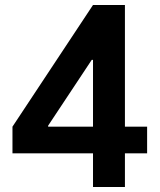

<svg xmlns="http://www.w3.org/2000/svg" viewBox="-20 -750 640 770"><path d="M353 0V-135H30V-242L353 -730H481V-242H570V-135H481V0ZM173 -242H353V-510H348L173 -246Z"/></svg>

Font: M PLUS Code Latin Expanded SemiBold
Style: Regular
Weight: 600
Width: 7
Designer: Coji Morishita
Foundry: UNDERFOREST DESIGN
Version: Version 1.002; ttfautohint (v1.8.3)